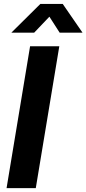

<svg xmlns="http://www.w3.org/2000/svg" viewBox="-20 -965 443 985"><path d="M284.2 -727.5 163.6 0H13.7L134.3 -727.5ZM155.3 -797.4H39.1V-798.3L187 -944.8H301.8L402.8 -798.3V-797.4H286.1L233.4 -879.4Z"/></svg>

Font: Inter 28pt
Style: Bold Italic
Weight: 700
Italic angle: -9.3988°
Designer: Rasmus Andersson
Foundry: rsms
Version: Version 4.001;git-66647c0bb